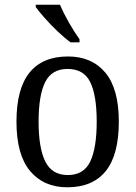

<svg xmlns="http://www.w3.org/2000/svg" viewBox="-20 -786 576 816"><path d="M266 10Q166 10 108 -59Q50 -128 50 -269Q50 -409 105.5 -477.5Q161 -546 269 -546Q370 -546 427.5 -477.5Q485 -409 485 -269Q485 -128 429.5 -59Q374 10 266 10ZM268 -42Q336 -42 363.5 -99.5Q391 -157 391 -269Q391 -381 363.5 -437Q336 -493 267 -493Q200 -493 172 -437Q144 -381 144 -269Q144 -157 172.5 -99.5Q201 -42 268 -42ZM280 -606Q255 -624 225 -652.5Q195 -681 169.5 -710Q144 -739 132 -756V-766H235Q249 -732 273 -690Q297 -648 318 -619V-606Z"/></svg>

Font: Noto Serif Myanmar SemiCondensed
Style: Regular
Weight: 400
Width: 4
Designer: Ben Mitchell and the Monotype Design Team
Foundry: Monotype Imaging Inc.
Version: Version 2.106; ttfautohint (v1.8.4.7-5d5b)